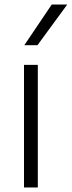

<svg xmlns="http://www.w3.org/2000/svg" viewBox="-20 -828 317 848"><path d="M86 0V-541.5H147V0ZM87.5 -628.5 208.5 -808H277L145.5 -628.5Z"/></svg>

Font: Encode Sans Semi Expanded Light
Style: Regular
Weight: 300
Width: 6
Designer: Multiple Designers
Foundry: Impallari Type
Version: Version 2.000